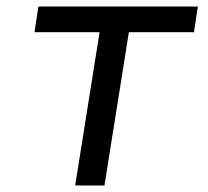

<svg xmlns="http://www.w3.org/2000/svg" viewBox="-20 -570 640 590"><path d="M211 0 286 -471H86L98 -550H588L576 -471H376L301 0Z"/></svg>

Font: NKDuy Mono
Style: Italic
Weight: 400
Italic angle: -9°
Monospace: yes
Designer: NKDuy
Foundry: NKDuy
Version: Version 2.251; ttfautohint (v1.8.4.7-5d5b)